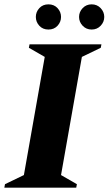

<svg xmlns="http://www.w3.org/2000/svg" viewBox="-50 -864 500 884"><path d="M-30 0 -27 -16 60 -58 156 -602 83 -644 86 -660H417L414 -644L327 -602L231 -58L304 -16L301 0ZM173 -728Q147 -728 131 -745.5Q115 -763 115 -786Q115 -809 131 -826.5Q147 -844 173 -844Q199 -844 215 -826.5Q231 -809 231 -786Q231 -763 215 -745.5Q199 -728 173 -728ZM372 -728Q347 -728 330.5 -745.5Q314 -763 314 -786Q314 -809 330.5 -826.5Q347 -844 372 -844Q397 -844 413.5 -826.5Q430 -809 430 -786Q430 -763 413.5 -745.5Q397 -728 372 -728Z"/></svg>

Font: Spectral SC ExtraBold
Style: Italic
Weight: 800
Italic angle: -10°
Designer: Jean-Baptiste Levee
Foundry: Production Type
Version: Version 2.001